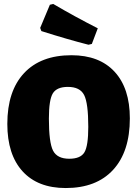

<svg xmlns="http://www.w3.org/2000/svg" viewBox="-20 -938 693 970"><path d="M249 -918Q356 -855 474 -795L444 -716L427 -712Q321 -739 189 -781L183 -797L232 -914ZM341 -659Q482 -659 559 -575.5Q636 -492 636 -340Q636 -172 551.5 -80Q467 12 312 12Q171 12 94 -72.5Q17 -157 17 -312Q17 -478 101.5 -568.5Q186 -659 341 -659ZM323 -499Q267 -499 247 -466.5Q227 -434 227 -339Q227 -218 248 -177Q269 -136 330 -136Q387 -136 406.5 -168.5Q426 -201 426 -297Q426 -417 405 -458Q384 -499 323 -499Z"/></svg>

Font: Alegreya Sans SC Black
Style: Regular
Weight: 900
Designer: Juan Pablo del Peral
Foundry: Huerta Tipografica
Version: Version 2.007